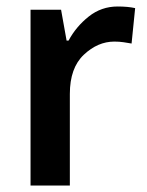

<svg xmlns="http://www.w3.org/2000/svg" viewBox="-20 -571 451 591"><path d="M342 -551Q292 -551 253 -520Q214 -489 191 -446H185L168 -541H74V0H195V-282Q195 -362 238 -402.5Q281 -443 332 -443Q347 -443 360.5 -441Q374 -439 385 -437L396 -546Q374 -551 342 -551Z"/></svg>

Font: Noto Sans Display Medium
Style: Regular
Weight: 500
Designer: Monotype Design Team
Foundry: Monotype Imaging Inc.
Version: Version 1.900